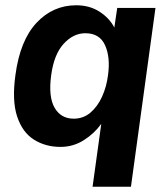

<svg xmlns="http://www.w3.org/2000/svg" viewBox="-20 -547 638 728"><path d="M476.5 161H331L364 -77.5Q338 -41 297.8 -15.5Q257.5 10 209.5 10Q152.5 10 108.8 -17.5Q65 -45 45 -105.2Q25 -165.5 38.5 -262.5Q56 -393.5 118.2 -460.2Q180.5 -527 269 -527Q319.5 -527 357.2 -502.8Q395 -478.5 413.5 -442.5L424.5 -517H569.5ZM259.5 -97Q296 -97 323 -120Q350 -143 367 -180.5Q384 -218 389.5 -261.5Q399 -329.5 378.5 -375.2Q358 -421 303.5 -421Q258 -421 221.2 -380.8Q184.5 -340.5 174 -261.5Q163 -180 187 -138.5Q211 -97 259.5 -97Z"/></svg>

Font: Public Sans
Style: Bold Italic
Weight: 700
Italic angle: -8°
Designer: The Public Sans project authors (U.S. Web Design System). Libre Franklin designed by Pablo Impallari and Rodrigo Fuenzal
Version: Version 1.008; ttfautohint (v1.8.1) -l 8 -r 50 -G 200 -x 14 